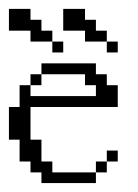

<svg xmlns="http://www.w3.org/2000/svg" viewBox="-20 -410 308 430"><path d="M194.8 -23.9V-48.3H219.2V-23.9ZM219.2 -48.3V-72.8H243.7V-48.3ZM48.3 -219.2V-243.7H72.8V-219.2ZM72.8 0V-23.9H48.3V-48.3H23.9V-97.2H0V-170.4H23.9V-219.2H48.3V-194.8H194.8V-219.2H170.4V-243.7H72.8V-268.1H194.8V-243.7H219.2V-219.2H243.7V-170.4H48.3V-97.2H72.8V-48.3H97.2V-23.9H194.8V0ZM97.2 -292.5V-316.9H121.6V-292.5ZM219.2 -292.5V-316.9H243.7V-292.5ZM48.3 -316.9V-341.3H0V-390.1H48.3V-365.7H72.8V-341.3H97.2V-316.9ZM170.4 -316.9V-341.3H121.6V-390.1H170.4V-365.7H194.8V-341.3H219.2V-316.9Z"/></svg>

Font: FS Mondwest Regular
Style: Regular
Weight: 400
Designer: NZWStudios2024
Foundry: https://fontstruct.com
Version: Version 1.0